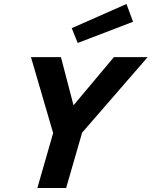

<svg xmlns="http://www.w3.org/2000/svg" viewBox="-20 -941 759 961"><path d="M550 -655H719L391 -277L311 0H167L246 -275L135 -655H285L348 -414ZM369 -726 339 -800 613 -921 646 -832Z"/></svg>

Font: Intel One Mono
Style: Bold Italic
Weight: 700
Italic angle: -16°
Monospace: yes
Designer: Fred Shallcrass
Foundry: Frere-Jones Type LLC
Version: Version 1.400;hotconv 1.1.0;makeotfexe 2.6.0;FJTRelease1.4